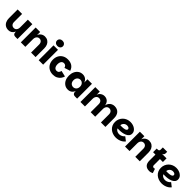

<svg xmlns="http://www.w3.org/2000/svg" viewBox="606 -2956 5103 5103"><g transform="rotate(45 3157.5 -404.0)"><path d="M442 -85V-558H611V0H527Q487 0 464.5 -22.5Q442 -45 442 -85ZM271 7Q203 7 155.5 -23Q108 -53 83 -107Q58 -161 58 -233V-558H226V-258Q226 -200 255.5 -168Q285 -136 334 -136Q368 -136 392 -153Q416 -170 429 -200Q442 -230 442 -268L465 -239Q462 -153 435.5 -99Q409 -45 366 -19Q323 7 271 7Z M736 0V-558H905V-439Q917 -478 944 -506Q971 -534 1006.5 -549.5Q1042 -565 1080 -565Q1144 -565 1191 -536Q1238 -507 1264 -454Q1290 -401 1290 -328V0H1121V-301Q1121 -358 1092 -391Q1063 -424 1014 -424Q981 -424 956.5 -406.5Q932 -389 918.5 -359Q905 -329 905 -291V0Z M1407 0V-558H1575V0ZM1492 -617Q1443 -617 1412 -645Q1381 -673 1381 -715Q1381 -758 1412 -786.5Q1443 -815 1492 -815Q1540 -815 1571 -786.5Q1602 -758 1602 -715Q1602 -673 1571 -645Q1540 -617 1492 -617Z M1943 7Q1860 7 1797 -28.5Q1734 -64 1698.5 -128Q1663 -192 1663 -279Q1663 -365 1698 -429Q1733 -493 1796 -529Q1859 -565 1943 -565Q1983 -565 2021.5 -557Q2060 -549 2094.5 -529.5Q2129 -510 2156 -476.5Q2183 -443 2199 -392L2036 -340Q2025 -379 2001 -400Q1977 -421 1940 -421Q1909 -421 1885.5 -405Q1862 -389 1849 -357.5Q1836 -326 1836 -279Q1836 -234 1849 -201.5Q1862 -169 1885.5 -152Q1909 -135 1940 -135Q1985 -135 2008.5 -162Q2032 -189 2039 -228L2207 -188Q2194 -138 2160.5 -93.5Q2127 -49 2073 -21Q2019 7 1943 7Z M2505 7Q2432 7 2377.5 -31Q2323 -69 2293.5 -133.5Q2264 -198 2264 -279Q2264 -359 2293.5 -424Q2323 -489 2377.5 -527Q2432 -565 2505 -565Q2569 -565 2616.5 -530.5Q2664 -496 2683 -434V-558H2852V0H2769Q2729 0 2706 -22.5Q2683 -45 2683 -85V-123Q2664 -62 2616.5 -27.5Q2569 7 2505 7ZM2560 -141Q2593 -141 2621 -157Q2649 -173 2666 -204Q2683 -235 2683 -279Q2683 -322 2666 -353Q2649 -384 2621 -401Q2593 -418 2560 -418Q2526 -418 2498 -401Q2470 -384 2453.5 -353Q2437 -322 2437 -279Q2437 -235 2453.5 -204Q2470 -173 2498.5 -157Q2527 -141 2560 -141Z M2977 0V-558H3146V-439Q3158 -478 3184.5 -506Q3211 -534 3246.5 -549.5Q3282 -565 3319 -565Q3395 -565 3443.5 -521Q3492 -477 3503 -399Q3514 -454 3543 -490.5Q3572 -527 3612.5 -546Q3653 -565 3699 -565Q3802 -565 3858.5 -502Q3915 -439 3915 -327V0H3747V-301Q3747 -358 3717.5 -391Q3688 -424 3639 -424Q3590 -424 3560.5 -386Q3531 -348 3531 -291V0H3362V-301Q3362 -358 3333 -391Q3304 -424 3255 -424Q3222 -424 3198 -406.5Q3174 -389 3160 -359Q3146 -329 3146 -291V0Z M4307 7Q4246 7 4190.5 -12Q4135 -31 4092.5 -67.5Q4050 -104 4025.5 -156Q4001 -208 4001 -275Q4001 -339 4024.5 -392Q4048 -445 4088.5 -484Q4129 -523 4182.5 -544Q4236 -565 4296 -565Q4345 -565 4389.5 -552Q4434 -539 4469.5 -514Q4505 -489 4525.5 -455Q4546 -421 4546 -379Q4546 -326 4516 -291Q4486 -256 4437.5 -236Q4389 -216 4331.5 -207.5Q4274 -199 4218 -200Q4211 -200 4201.5 -200.5Q4192 -201 4184 -201.5Q4176 -202 4172 -202Q4178 -179 4197.5 -160.5Q4217 -142 4247 -131Q4277 -120 4309 -120Q4341 -120 4370.5 -131Q4400 -142 4424 -159Q4448 -176 4465 -197L4573 -112Q4543 -72 4500 -45.5Q4457 -19 4407.5 -6Q4358 7 4307 7ZM4219 -311Q4246 -311 4275 -314Q4304 -317 4328.5 -324.5Q4353 -332 4368.5 -345.5Q4384 -359 4384 -380Q4384 -397 4372 -410Q4360 -423 4340 -430Q4320 -437 4297 -437Q4257 -437 4227 -418Q4197 -399 4181 -370.5Q4165 -342 4163 -313Q4172 -312 4187.5 -311.5Q4203 -311 4219 -311Z M4653 0V-558H4822V-439Q4834 -478 4861 -506Q4888 -534 4923.5 -549.5Q4959 -565 4997 -565Q5061 -565 5108 -536Q5155 -507 5181 -454Q5207 -401 5207 -328V0H5038V-301Q5038 -358 5009 -391Q4980 -424 4931 -424Q4898 -424 4873.5 -406.5Q4849 -389 4835.5 -359Q4822 -329 4822 -291V0Z M5565 7Q5473 7 5424 -43.5Q5375 -94 5375 -190V-421H5286V-558H5655V-421H5544V-188Q5544 -164 5559.5 -150.5Q5575 -137 5597 -137Q5607 -137 5615.5 -139.5Q5624 -142 5632 -147L5674 -23Q5650 -10 5623.5 -1.5Q5597 7 5565 7ZM5330 -513V-558Q5352 -558 5366 -572Q5380 -586 5380 -608V-694H5544V-634Q5544 -620 5537 -603.5Q5530 -587 5515.5 -574.5Q5501 -562 5481 -558Z M6031 7Q5970 7 5914.5 -12Q5859 -31 5816.5 -67.5Q5774 -104 5749.5 -156Q5725 -208 5725 -275Q5725 -339 5748.5 -392Q5772 -445 5812.5 -484Q5853 -523 5906.5 -544Q5960 -565 6020 -565Q6069 -565 6113.5 -552Q6158 -539 6193.5 -514Q6229 -489 6249.5 -455Q6270 -421 6270 -379Q6270 -326 6240 -291Q6210 -256 6161.5 -236Q6113 -216 6055.5 -207.5Q5998 -199 5942 -200Q5935 -200 5925.5 -200.5Q5916 -201 5908 -201.5Q5900 -202 5896 -202Q5902 -179 5921.5 -160.5Q5941 -142 5971 -131Q6001 -120 6033 -120Q6065 -120 6094.5 -131Q6124 -142 6148 -159Q6172 -176 6189 -197L6297 -112Q6267 -72 6224 -45.5Q6181 -19 6131.5 -6Q6082 7 6031 7ZM5943 -311Q5970 -311 5999 -314Q6028 -317 6052.5 -324.5Q6077 -332 6092.5 -345.5Q6108 -359 6108 -380Q6108 -397 6096 -410Q6084 -423 6064 -430Q6044 -437 6021 -437Q5981 -437 5951 -418Q5921 -399 5905 -370.5Q5889 -342 5887 -313Q5896 -312 5911.5 -311.5Q5927 -311 5943 -311Z"/></g></svg>

Font: Parkinsans
Style: Bold
Weight: 700
Designer: Red Stone, Indian Type Foundry
Foundry: Indian Type Foundry
Version: Version 1.000